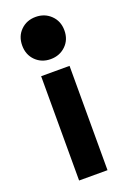

<svg xmlns="http://www.w3.org/2000/svg" viewBox="-140 -764 545 813"><g transform="rotate(-20 133.0 -357.0)"><path d="M197 -470V0H69V-470ZM228 -618.8Q228 -577 200.5 -550.5Q173 -524 132.5 -524Q92 -524 65 -550.7Q38 -577.5 38 -619.2Q38 -661 65 -687.5Q92 -714 132.5 -714Q173 -714 200.5 -687.3Q228 -660.5 228 -618.8Z"/></g></svg>

Font: Space 7353
Style: Regular
Weight: 400
Designer: Christine Claussen + Ruben Lyon  (Space 7353)
Version: Version 1.000;FEAKit 1.0